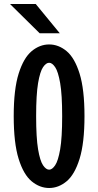

<svg xmlns="http://www.w3.org/2000/svg" viewBox="-20 -928 490 959"><path d="M225.5 11Q178.5 11 138 -22.5Q97.5 -56 73 -134.8Q48.5 -213.5 48.5 -348Q48.5 -482 73.2 -560.5Q98 -639 138.2 -672.5Q178.5 -706 225.5 -706Q272.5 -706 312.8 -672.5Q353 -639 377.5 -560.5Q402 -482 402 -348Q402 -213.5 377.5 -134.8Q353 -56 312.8 -22.5Q272.5 11 225.5 11ZM225.5 -80.5Q240.5 -80.5 255.5 -102.5Q270.5 -124.5 280.5 -182.2Q290.5 -240 290.5 -348Q290.5 -455.5 280.5 -513Q270.5 -570.5 255.5 -592.5Q240.5 -614.5 225.5 -614.5Q210 -614.5 195 -592.5Q180 -570.5 170.2 -513Q160.5 -455.5 160.5 -348Q160.5 -240 170.2 -182.2Q180 -124.5 195 -102.5Q210 -80.5 225.5 -80.5ZM178 -762 30 -908H158.5L278.5 -762Z"/></svg>

Font: Trispace Condensed Medium
Style: Regular
Weight: 500
Width: 3
Designer: Tyler Finck
Foundry: Etcetera Type Company
Version: Version 1.210; ttfautohint (v1.8.3)